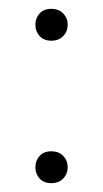

<svg xmlns="http://www.w3.org/2000/svg" viewBox="-20 -404 233 434"><path d="M69.5 -0.5Q60 -11 60 -26Q60 -41 69.5 -51.5Q79 -62 96 -62Q113 -62 123 -51.5Q133 -41 133 -26Q133 -11 123 -0.5Q113 10 96 10Q79 10 69.5 -0.5ZM69.5 -322.5Q60 -333 60 -348Q60 -363 69.5 -373.5Q79 -384 96 -384Q113 -384 123 -373.5Q133 -363 133 -348Q133 -333 123 -322.5Q113 -312 96 -312Q79 -312 69.5 -322.5Z"/></svg>

Font: Flamenco
Style: Regular
Weight: 400
Designer: Luciano Vergara
Foundry: Luciano Vergara
Version: Version 1.003